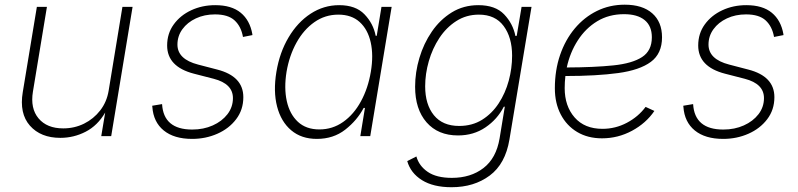

<svg xmlns="http://www.w3.org/2000/svg" viewBox="-20 -575 3372 811"><path d="M234.9 7.3Q151.9 7.3 106.4 -44.2Q61 -95.7 76.2 -186L135.7 -545.9H178.2L119.1 -188Q107.4 -117.2 142.8 -75Q178.2 -32.7 247.1 -32.7Q294.4 -32.7 335 -52.7Q375.5 -72.8 403.3 -108.6Q431.2 -144.5 439 -192.4L497.1 -545.9H540L449.7 0H407.7L424.3 -99.6Q392.1 -44.4 341.8 -18.6Q291.5 7.3 234.9 7.3Z M791.5 11.7Q715.3 11.7 671.6 -23.9Q627.9 -59.6 623.5 -123.5Q623 -127 623 -126.2Q623 -125.5 623 -128.4L664.6 -135.3Q670.9 -27.8 792 -27.8Q839.8 -27.8 878.7 -45.2Q917.5 -62.5 940.7 -92.5Q963.9 -122.6 963.9 -160.6Q963.9 -221.2 882.8 -242.2L799.3 -263.7Q686 -293 686 -382.8Q686 -433.6 713.9 -471.9Q741.7 -510.3 787.8 -531.7Q834 -553.2 889.2 -553.2Q958 -553.2 996.8 -521.2Q1035.6 -489.3 1045.9 -430.7Q1045.9 -428.7 1045.9 -428.7Q1045.9 -428.7 1046.4 -426.8L1006.3 -418.9Q998.5 -463.4 970.9 -488.8Q943.4 -514.2 888.2 -514.2Q843.3 -514.2 807.4 -497.3Q771.5 -480.5 750.5 -451.7Q729.5 -422.9 729.5 -386.7Q729.5 -324.7 816.9 -302.2L897.5 -281.2Q1007.8 -252.9 1007.8 -164.6Q1007.8 -111.3 977.5 -71.5Q947.3 -31.7 897.9 -10Q848.6 11.7 791.5 11.7Z M1318.4 11.7Q1252.9 11.7 1210 -24.7Q1167 -61 1150.4 -125Q1133.8 -189 1147.5 -271.5Q1161.1 -353.5 1199 -417.2Q1236.8 -481 1292 -517.1Q1347.2 -553.2 1412.6 -553.2Q1482.4 -553.2 1519.5 -514.6Q1556.6 -476.1 1566.9 -423.8H1571.3L1591.3 -545.9H1634.3L1543.9 0H1502L1521.5 -119.1H1516.1Q1488.3 -66.4 1438.2 -27.3Q1388.2 11.7 1318.4 11.7ZM1329.1 -28.3Q1384.8 -28.3 1429.7 -60.1Q1474.6 -91.8 1504.6 -147Q1534.7 -202.1 1546.4 -272Q1558.1 -341.3 1545.9 -396Q1533.7 -450.7 1499.3 -481.9Q1464.8 -513.2 1409.2 -513.2Q1353 -513.2 1307.9 -481.4Q1262.7 -449.7 1232.4 -395Q1202.1 -340.3 1190.4 -272Q1179.2 -203.1 1191.4 -147.9Q1203.6 -92.8 1238.3 -60.5Q1272.9 -28.3 1329.1 -28.3Z M1887.2 215.8Q1810.1 215.8 1762.2 185.8Q1714.4 155.8 1700.2 105.5L1738.8 85.9Q1750 126 1786.9 151.1Q1823.7 176.3 1888.7 176.3Q1968.3 176.3 2022.2 134.8Q2076.2 93.3 2090.3 9.3L2112.3 -124.5L2107.9 -124Q2080.6 -70.8 2030.5 -36.9Q1980.5 -2.9 1914.6 -2.9Q1830.1 -2.9 1781.7 -58.3Q1733.4 -113.8 1733.4 -208.5Q1733.4 -269.5 1751.5 -330.3Q1769.5 -391.1 1804.2 -441.7Q1838.9 -492.2 1888.4 -522.7Q1938 -553.2 2000.5 -553.2Q2072.3 -553.2 2109.4 -514.4Q2146.5 -475.6 2157.2 -422.9L2162.6 -423.8L2183.1 -545.9H2225.1L2131.8 14.6Q2114.7 117.2 2048.6 166.5Q1982.4 215.8 1887.2 215.8ZM1919.4 -43Q1974.6 -43 2016.4 -69.1Q2058.1 -95.2 2086.4 -138.4Q2114.7 -181.6 2128.9 -234.1Q2143.1 -286.6 2143.1 -339.8Q2143.1 -417 2107.4 -465.1Q2071.8 -513.2 2002.9 -513.2Q1949.7 -513.2 1907.5 -486.1Q1865.2 -459 1835.9 -414.6Q1806.6 -370.1 1791.3 -316.7Q1775.9 -263.2 1775.9 -210.4Q1775.9 -133.8 1812.7 -88.4Q1849.6 -43 1919.4 -43Z M2522.9 9.3Q2462.9 9.3 2418.2 -17.3Q2373.5 -43.9 2348.6 -91.6Q2323.7 -139.2 2323.7 -202.1Q2323.7 -278.3 2345.7 -342.5Q2367.7 -406.7 2407.7 -454.6Q2447.8 -502.4 2501.5 -528.8Q2555.2 -555.2 2618.7 -555.2Q2693.8 -555.2 2735.1 -518.8Q2776.4 -482.4 2776.4 -417.5Q2776.4 -348.6 2729.2 -313.7Q2682.1 -278.8 2591.1 -266.4Q2500 -253.9 2368.2 -253.9Q2365.2 -228.5 2365.2 -202.6Q2365.2 -127 2407.2 -78.9Q2449.2 -30.8 2524.9 -30.8Q2579.6 -30.8 2627.9 -56.4Q2676.3 -82 2707 -123.5L2744.1 -106.4Q2709 -54.7 2649.7 -22.7Q2590.3 9.3 2522.9 9.3ZM2374 -290Q2490.7 -290.5 2570.8 -298.8Q2650.9 -307.1 2692.1 -334Q2733.4 -360.8 2733.4 -417.5Q2733.4 -465.3 2702.9 -490.2Q2672.4 -515.1 2615.7 -515.1Q2552.2 -515.1 2502.9 -485.4Q2453.6 -455.6 2420.7 -404.5Q2387.7 -353.5 2374 -290Z M3034.7 11.7Q2958.5 11.7 2914.8 -23.9Q2871.1 -59.6 2866.7 -123.5Q2866.2 -127 2866.2 -126.2Q2866.2 -125.5 2866.2 -128.4L2907.7 -135.3Q2914.1 -27.8 3035.2 -27.8Q3083 -27.8 3121.8 -45.2Q3160.6 -62.5 3183.8 -92.5Q3207 -122.6 3207 -160.6Q3207 -221.2 3126 -242.2L3042.5 -263.7Q2929.2 -293 2929.2 -382.8Q2929.2 -433.6 2957 -471.9Q2984.9 -510.3 3031 -531.7Q3077.1 -553.2 3132.3 -553.2Q3201.2 -553.2 3240 -521.2Q3278.8 -489.3 3289.1 -430.7Q3289.1 -428.7 3289.1 -428.7Q3289.1 -428.7 3289.6 -426.8L3249.5 -418.9Q3241.7 -463.4 3214.1 -488.8Q3186.5 -514.2 3131.3 -514.2Q3086.4 -514.2 3050.5 -497.3Q3014.6 -480.5 2993.7 -451.7Q2972.7 -422.9 2972.7 -386.7Q2972.7 -324.7 3060.1 -302.2L3140.6 -281.2Q3251 -252.9 3251 -164.6Q3251 -111.3 3220.7 -71.5Q3190.4 -31.7 3141.1 -10Q3091.8 11.7 3034.7 11.7Z"/></svg>

Font: Inter Extra Light
Style: Italic
Weight: 200
Italic angle: -9.39999°
Designer: Rasmus Andersson
Foundry: rsms
Version: Version 4.000;git-3c8e0fc